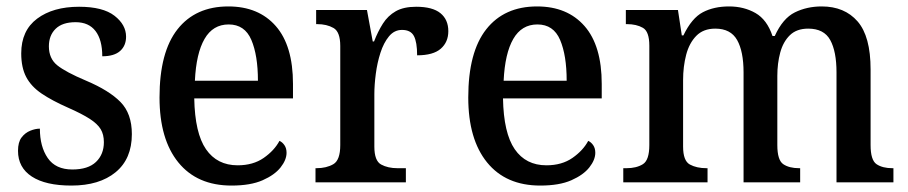

<svg xmlns="http://www.w3.org/2000/svg" viewBox="-20 -567 2823 597"><path d="M202 10Q122 10 79 -18Q36 -46 36 -98Q36 -125 47 -139.5Q58 -154 74 -160.5Q90 -167 104 -167Q104 -111 128.5 -75.5Q153 -40 205 -40Q254 -40 278.5 -63.5Q303 -87 303 -125Q303 -149 293 -165.5Q283 -182 259 -197.5Q235 -213 192 -232Q142 -254 109.5 -276Q77 -298 61.5 -327.5Q46 -357 46 -401Q46 -472 95.5 -509Q145 -546 226 -546Q300 -546 336 -518Q372 -490 372 -453Q372 -425 353.5 -408.5Q335 -392 298 -392Q298 -443 277 -470.5Q256 -498 215 -498Q174 -498 153 -477.5Q132 -457 132 -423Q132 -385 158 -364Q184 -343 248 -316Q319 -286 354.5 -250Q390 -214 390 -150Q390 -73 339.5 -31.5Q289 10 202 10Z M700 10Q593 10 534.5 -62Q476 -134 476 -264Q476 -405 532 -476Q588 -547 690 -547Q784 -547 837.5 -486Q891 -425 891 -306V-261H584Q586 -153 620.5 -103Q655 -53 719 -53Q767 -53 800 -76Q833 -99 849 -129Q858 -125 864.5 -115.5Q871 -106 871 -92Q871 -70 852.5 -46.5Q834 -23 796.5 -6.5Q759 10 700 10ZM782 -316Q782 -395 761.5 -443Q741 -491 691 -491Q642 -491 616 -446Q590 -401 586 -316Z M961 0V-44H964Q995 -44 1016.5 -56.5Q1038 -69 1038 -116V-424Q1038 -468 1017 -480Q996 -492 966 -492H963V-536H1121L1139 -438H1143Q1155 -469 1170.5 -493.5Q1186 -518 1210.5 -532Q1235 -546 1274 -546Q1325 -546 1349.5 -526Q1374 -506 1374 -470Q1374 -436 1350.5 -415.5Q1327 -395 1277 -395Q1277 -436 1267 -455Q1257 -474 1230 -474Q1206 -474 1189.5 -454Q1173 -434 1163 -403Q1153 -372 1148.5 -337.5Q1144 -303 1144 -274V-111Q1144 -67 1165 -55.5Q1186 -44 1216 -44H1242V0Z M1660 10Q1553 10 1494.5 -62Q1436 -134 1436 -264Q1436 -405 1492 -476Q1548 -547 1650 -547Q1744 -547 1797.5 -486Q1851 -425 1851 -306V-261H1544Q1546 -153 1580.5 -103Q1615 -53 1679 -53Q1727 -53 1760 -76Q1793 -99 1809 -129Q1818 -125 1824.5 -115.5Q1831 -106 1831 -92Q1831 -70 1812.5 -46.5Q1794 -23 1756.5 -6.5Q1719 10 1660 10ZM1742 -316Q1742 -395 1721.5 -443Q1701 -491 1651 -491Q1602 -491 1576 -446Q1550 -401 1546 -316Z M1918 0V-44H1928Q1959 -44 1979 -56.5Q1999 -69 1999 -116V-425Q1999 -469 1979 -480.5Q1959 -492 1929 -492H1926V-536H2088L2100 -457H2105Q2131 -511 2165.5 -529Q2200 -547 2247 -547Q2293 -547 2329 -526.5Q2365 -506 2382 -455H2389Q2414 -510 2451.5 -528.5Q2489 -547 2535 -547Q2606 -547 2646.5 -500.5Q2687 -454 2687 -351V-116Q2687 -69 2705.5 -56.5Q2724 -44 2755 -44H2758V0H2581V-342Q2581 -407 2561.5 -442.5Q2542 -478 2493 -478Q2457 -478 2436 -457.5Q2415 -437 2406 -403.5Q2397 -370 2397 -331V-116Q2397 -69 2415.5 -56.5Q2434 -44 2465 -44H2468V0H2292V-342Q2292 -407 2272 -442.5Q2252 -478 2204 -478Q2167 -478 2145 -455.5Q2123 -433 2113.5 -396.5Q2104 -360 2104 -318V-111Q2104 -67 2125 -55.5Q2146 -44 2177 -44H2180V0Z"/></svg>

Font: Noto Serif Bengali SemiCondensed Medium
Style: Regular
Weight: 500
Width: 4
Designer: Juan Bruce, Universal Thirst, Indian Type Foundry and the Monotype Design Team.
Foundry: Monotype Imaging Inc.
Version: Version 2.003; ttfautohint (v1.8.4.7-5d5b)